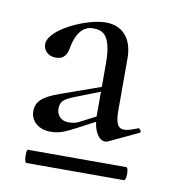

<svg xmlns="http://www.w3.org/2000/svg" viewBox="-51 -675 383 434"><g transform="rotate(10 140.5 -458.0)"><path d="M272 -407C233 -391 221 -395 221 -441V-558C221 -608 194 -630 159 -630C115 -630 32 -592 32 -558C32 -544 43 -532 61 -532C82 -532 87 -548 89 -561C94 -589 108 -612 132 -612C154 -612 175 -606 175 -538V-485L85 -453C45 -439 32 -426 32 -404C32 -382 50 -365 78 -365C97 -365 110 -370 138 -385L176 -405C180 -374 196 -360 210 -366L278 -398C281 -400 276 -409 272 -407ZM138 -398C131 -394 123 -393 114 -393C98 -393 87 -404 87 -420C87 -436 95 -442 114 -450L175 -474V-419V-417ZM261 -316H35C31 -316 31 -286 37 -286H261C267 -286 267 -316 261 -316Z"/></g></svg>

Font: Cormorant Infant Book
Style: Regular
Weight: 500
Designer: Christian Thalmann (Catharsis Fonts)
Version: Version 1.000;PS 002.000;hotconv 1.0.88;makeotf.lib2.5.64775